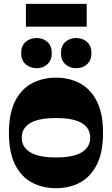

<svg xmlns="http://www.w3.org/2000/svg" viewBox="-20 -977 590 1011"><path d="M275 14Q203.8 14 147.6 -16.1Q91.5 -46.3 59.3 -110.5Q27 -174.8 27 -277Q27 -379.5 59.3 -443.6Q91.5 -507.7 147.6 -537.9Q203.8 -568 275 -568Q346 -568 401.8 -537.9Q457.5 -507.7 490 -443.6Q522.5 -379.5 522.5 -277Q522.5 -174.8 490 -110.5Q457.5 -46.3 401.8 -16.1Q346 14 275 14ZM275 -148Q367 -148 411 -175.4Q455 -202.7 455 -252Q455 -302 411 -328.8Q367 -355.5 275 -355.5Q183 -355.5 138.7 -328.8Q94.5 -302 94.5 -252Q94.5 -203 138.7 -175.5Q183 -148 275 -148ZM172.5 -617.8Q138.5 -617.8 115 -638.8Q91.5 -659.8 91.5 -697.2Q91.5 -735.7 115 -756.2Q138.5 -776.7 172.5 -776.7Q206.8 -776.7 229.7 -756.2Q252.7 -735.7 252.7 -697.2Q252.7 -659.8 229.7 -638.8Q206.8 -617.8 172.5 -617.8ZM381.2 -617.8Q347.3 -617.8 324.1 -638.8Q301 -659.8 301 -697.2Q301 -735.7 324.1 -756.2Q347.3 -776.7 381.2 -776.7Q415.5 -776.7 438.5 -756.2Q461.5 -735.7 461.5 -697.2Q461.5 -659.8 438.5 -638.8Q415.5 -617.8 381.2 -617.8ZM116.5 -836.5V-956.7H436.5V-836.5Z"/></svg>

Font: Savate ExtraLight
Style: Regular
Weight: 200
Designer: Max Esnée
Foundry: Plomb Type
Version: Version 2.000